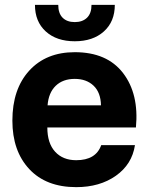

<svg xmlns="http://www.w3.org/2000/svg" viewBox="-20 -761 613 791"><path d="M294 10Q170 10 100.5 -64.5Q31 -139 31 -264Q31 -394 100.5 -470Q170 -546 288 -546Q421 -546 487 -460Q553 -374 540 -236H175Q175 -171 207 -136Q239 -101 294 -101Q375 -101 397 -163H536Q524 -84 457.5 -37Q391 10 294 10ZM124 -741H220Q220 -706 238 -688Q256 -670 288 -670Q320 -670 338.5 -688Q357 -706 357 -741H453Q453 -672 408 -631.5Q363 -591 288 -591Q213 -591 168.5 -631.5Q124 -672 124 -741ZM176 -327H396Q395 -380 365.5 -408Q336 -436 288 -436Q239 -436 209.5 -407.5Q180 -379 176 -327Z"/></svg>

Font: Mona Sans
Style: Bold
Weight: 700
Designer: Deni Anggara
Foundry: GitHub
Version: Version 2.000;Glyphs 3.2.3 (3260)